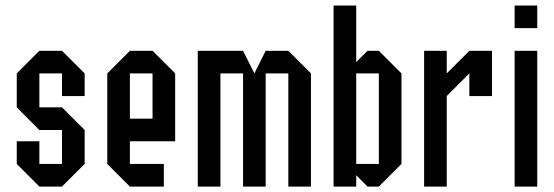

<svg xmlns="http://www.w3.org/2000/svg" viewBox="-20 -687 2040 707"><path d="M41.7 -83.3V-166.7H125V-83.3H208.3V-208.3H125L41.7 -291.7V-416.7L125 -500H208.3L291.7 -416.7V-333.3H208.3V-416.7H125V-291.7H208.3L291.7 -208.3V-83.3L208.3 0H125Z M583.3 -83.3V0H458.3L375 -83.3V-416.7L458.3 -500H541.7L625 -416.7V-166.7H458.3V-83.3ZM458.3 -250H541.7V-416.7H458.3Z M791.7 0H708.3V-500H875L916.7 -416.7L958.3 -500H1041.7L1125 -416.7V0H1041.7V-416.7H958.3V0H875V-416.7H791.7Z M1291.7 -83.3H1375V-416.7H1291.7ZM1208.3 0V-666.7H1291.7V-458.3L1333.3 -500H1375L1458.3 -416.7V-83.3L1375 0H1333.3L1291.7 -41.7V0Z M1708.3 -416.7 1625 -333.3V0H1541.7V-500H1625V-416.7L1708.3 -500H1791.7V-333.3H1708.3Z M1958.3 0H1875V-500H1958.3ZM1958.3 -583.3H1875V-666.7H1958.3Z"/></svg>

Font: Yulong
Style: Regular
Weight: 400
Designer: GGBotNet
Foundry: f0n7.com
Version: 1.00